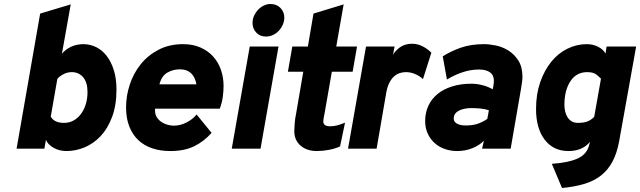

<svg xmlns="http://www.w3.org/2000/svg" viewBox="-20 -744 3204 961"><path d="M313 12Q277 12 248.5 -4Q220 -20 210 -44L202 0H63L181 -676L334 -722L290 -475Q309 -498 337 -510.5Q365 -523 397 -523Q431 -523 461.5 -508Q492 -493 514.5 -463.5Q537 -434 550 -392Q563 -350 563 -296Q563 -217 541 -158.5Q519 -100 483.5 -62.5Q448 -25 403.5 -6.5Q359 12 313 12ZM300 -129Q327 -129 348.5 -141Q370 -153 385.5 -174Q401 -195 409.5 -223Q418 -251 418 -283Q418 -332 396 -357.5Q374 -383 339 -383Q316 -383 295.5 -371.5Q275 -360 267 -349L234 -160Q252 -129 300 -129Z M832 12Q783 12 742.5 -1.5Q702 -15 673 -42Q644 -69 627.5 -110Q611 -151 611 -207Q611 -264 629.5 -320.5Q648 -377 684 -422Q720 -467 773.5 -495Q827 -523 896 -523Q946 -523 984 -506Q1022 -489 1047.5 -460.5Q1073 -432 1086 -394Q1099 -356 1099 -314Q1099 -287 1095 -258Q1091 -229 1080 -200H756V-191Q756 -172 764.5 -158Q773 -144 786.5 -134.5Q800 -125 817 -120Q834 -115 850 -115Q882 -115 913.5 -131Q945 -147 964 -171L1039 -79Q1001 -36 952 -12Q903 12 832 12ZM963 -322Q962 -327 961 -331Q960 -335 959 -339Q941 -397 880 -397Q846 -397 817.5 -380.5Q789 -364 778 -322Z M1311 -561Q1281 -561 1262.5 -581Q1244 -601 1244 -629Q1244 -649 1252 -666Q1260 -683 1272.5 -696Q1285 -709 1301 -716.5Q1317 -724 1333 -724Q1365 -724 1384 -704Q1403 -684 1403 -656Q1403 -637 1395 -619.5Q1387 -602 1374.5 -589Q1362 -576 1345.5 -568.5Q1329 -561 1311 -561ZM1230 -511H1374L1284 0H1140Z M1566 12Q1516 12 1484.5 -15Q1453 -42 1453 -88Q1453 -102 1455 -127Q1457 -152 1462 -175L1498 -385H1421L1443 -511H1521L1549 -676L1700 -722L1663 -511H1767L1745 -385H1641L1605 -179Q1598 -145 1598 -137Q1598 -112 1631 -112Q1650 -112 1666 -116Q1682 -120 1707 -130L1682 -11Q1658 0 1626.5 6Q1595 12 1566 12Z M1812 -511H1955L1947 -469Q1956 -488 1981 -506.5Q2006 -525 2043 -525Q2071 -525 2096.5 -511.5Q2122 -498 2139 -480L2097 -348Q2080 -364 2057.5 -373.5Q2035 -383 2012 -383Q1997 -383 1982 -378.5Q1967 -374 1954 -363Q1941 -352 1930.5 -333Q1920 -314 1914 -284L1865 0H1722Z M2402 -40Q2382 -18 2346 -3Q2310 12 2268 12Q2236 12 2207 2Q2178 -8 2156 -27.5Q2134 -47 2121 -75Q2108 -103 2108 -138Q2108 -180 2124 -214.5Q2140 -249 2170 -273.5Q2200 -298 2243 -311.5Q2286 -325 2340 -325Q2367 -325 2395.5 -317.5Q2424 -310 2446 -297L2449 -311Q2451 -322 2451.5 -329Q2452 -336 2452 -340Q2452 -368 2432.5 -382Q2413 -396 2378 -396Q2336 -396 2295.5 -382.5Q2255 -369 2217 -346L2196 -462Q2237 -488 2287 -505.5Q2337 -523 2403 -523Q2428 -523 2461 -516.5Q2494 -510 2524 -491.5Q2554 -473 2574.5 -441Q2595 -409 2595 -358Q2595 -347 2592.5 -331Q2590 -315 2587 -295L2536 0H2393ZM2310 -116Q2349 -116 2374 -125.5Q2399 -135 2419 -149L2427 -192Q2410 -198 2387.5 -200.5Q2365 -203 2338 -203Q2322 -203 2306.5 -200Q2291 -197 2278.5 -191Q2266 -185 2258.5 -175Q2251 -165 2251 -151Q2251 -134 2267.5 -125Q2284 -116 2310 -116Z M2742 76Q2827 70 2873 48.5Q2919 27 2930 -22L2933 -34Q2895 12 2825 12Q2750 12 2706.5 -44.5Q2663 -101 2663 -198Q2663 -272 2683.5 -331.5Q2704 -391 2738.5 -434Q2773 -477 2819.5 -500Q2866 -523 2917 -523Q2948 -523 2973.5 -510Q2999 -497 3011 -476L3016 -511H3164L3079 -37Q3068 23 3045.5 65Q3023 107 2988 134.5Q2953 162 2904.5 176.5Q2856 191 2793 197ZM2873 -129Q2900 -129 2918.5 -135.5Q2937 -142 2954 -159L2988 -350Q2981 -358 2965.5 -370.5Q2950 -383 2919 -383Q2865 -383 2835 -337.5Q2805 -292 2805 -219Q2805 -203 2808.5 -187Q2812 -171 2820 -158Q2828 -145 2841 -137Q2854 -129 2873 -129Z"/></svg>

Font: Overpass Heavy
Style: Italic
Weight: 900
Italic angle: -10°
Designer: Delve Withrington, Dave Bailey
Foundry: Delve Fonts
Version: Version 3.000;DELV;Overpass